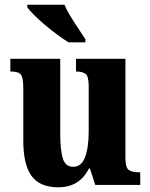

<svg xmlns="http://www.w3.org/2000/svg" viewBox="-20 -786 639 816"><path d="M228 10Q149 10 114 -38.5Q79 -87 79 -188V-411Q79 -454 69.5 -468Q60 -482 27 -482H24V-536H236V-219Q236 -148 247 -112.5Q258 -77 291 -77Q326 -77 341.5 -118Q357 -159 357 -228V-419Q357 -462 343.5 -472Q330 -482 306 -482H303V-536H513V-117Q513 -73 527.5 -63.5Q542 -54 566 -54H576V0H385L362 -70H358Q318 10 228 10ZM271 -606Q249 -620 222.5 -639.5Q196 -659 170 -681Q144 -703 124 -723Q104 -743 96 -756V-766H254Q263 -744 279.5 -717Q296 -690 313.5 -664Q331 -638 343 -619V-606Z"/></svg>

Font: Noto Serif Lao Condensed ExtraBold
Style: Regular
Weight: 800
Width: 3
Designer: Monotype Design Team
Foundry: Monotype Imaging Inc.
Version: Version 2.003; ttfautohint (v1.8.4.7-5d5b)